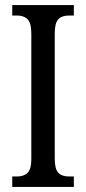

<svg xmlns="http://www.w3.org/2000/svg" viewBox="-20 -734 337 754"><path d="M28 -41H47Q74 -41 88.5 -55.5Q103 -70 103 -110V-602Q103 -643 88.5 -658Q74 -673 47 -673H28V-714H270V-673H251Q223 -673 209 -658.5Q195 -644 195 -602V-111Q195 -70 209 -55.5Q223 -41 251 -41H270V0H28Z"/></svg>

Font: Noto Serif Cond
Style: Regular
Weight: 400
Width: 3
Designer: Monotype Design Team
Foundry: Monotype Imaging Inc.
Version: Version 1.001